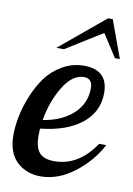

<svg xmlns="http://www.w3.org/2000/svg" viewBox="-84 -782 584 842"><g transform="rotate(10 208.5 -361.0)"><path d="M8 -154Q8 -190 16.5 -234Q25 -278 44.5 -326.5Q64 -375 92 -414Q120 -453 164.5 -479Q209 -505 261 -505Q368 -505 368 -402Q368 -318 301.5 -265Q235 -212 118 -200Q117 -189 117 -169Q117 -117 137 -93.5Q157 -70 204 -70Q312 -70 385 -179H417Q375 -101 304 -47.5Q233 6 156 6Q93 6 50.5 -33.5Q8 -73 8 -154ZM123 -239Q207 -252 257 -298.5Q307 -345 307 -412Q307 -456 270 -456Q218 -456 178 -390.5Q138 -325 123 -239ZM127 -561 328 -728H349L410 -561H388L323 -662L161 -561Z"/></g></svg>

Font: Lobster Two
Style: Italic
Weight: 400
Designer: Pablo Impallari
Foundry: Pablo Impallari. www.impallari.com
Version: Version 1.006